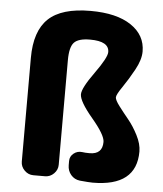

<svg xmlns="http://www.w3.org/2000/svg" viewBox="-54 -807 734 865"><g transform="rotate(5 313.0 -375.0)"><path d="M128 0Q105 0 88 -17Q71 -34 71 -57V-526Q71 -647 130.5 -703.5Q190 -760 321 -760Q439 -760 504.5 -716Q570 -672 570 -598Q570 -561 544.5 -514.5Q519 -468 493.5 -431Q468 -394 468 -382Q468 -370 488 -343.5Q508 -317 531.5 -288.5Q555 -260 575 -221Q595 -182 595 -148Q595 10 397 10Q381 10 339 6Q314 3 298.5 -15.5Q283 -34 283 -59V-78Q283 -99 300 -112.5Q317 -126 339 -123Q351 -121 372 -121Q430 -121 430 -177Q430 -208 370 -279Q310 -350 310 -382Q310 -410 363 -483.5Q416 -557 416 -582Q416 -631 330 -631Q277 -631 257.5 -610Q238 -589 238 -530V-57Q238 -34 221 -17Q204 0 181 0Z"/></g></svg>

Font: Rounded Mplus 1c ExtraBold
Style: Regular
Weight: 800
Version: Version 1.059.20150529